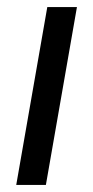

<svg xmlns="http://www.w3.org/2000/svg" viewBox="-20 -524 264 544"><path d="M26 0 114 -504H198L110 0Z"/></svg>

Font: DM Sans Italic
Style: Regular
Weight: 400
Italic angle: -10°
Designer: Colophon Foundry, Jonny Pinhorn
Foundry: Colophon Foundry
Version: Version 4.004; ttfautohint (v1.8.4.7-5d5b)